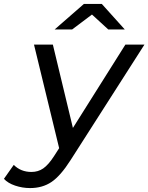

<svg xmlns="http://www.w3.org/2000/svg" viewBox="-122 -757 755 977"><path d="M613 -530 237 58Q186 138 140 169Q94 200 31 200Q-8 200 -45 187.5Q-82 175 -102 153L-52 82Q-16 118 38 118Q72 118 98 100Q124 82 152 39L179 -3L51 -530H147L249 -106L516 -530ZM429 -607 346 -683 245 -607H156L305 -737H396L513 -607Z"/></svg>

Font: Idrija
Style: Italic
Weight: 500
Italic angle: -11.3°
Designer: Julieta Ulanovsky
Foundry: Julieta Ulanovsky
Version: Version 7.200